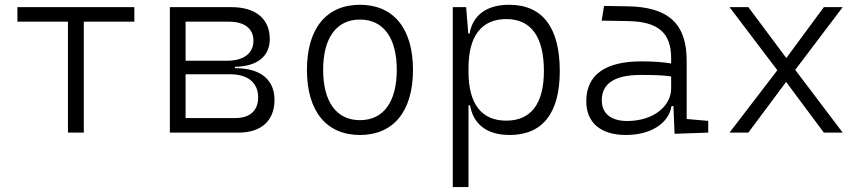

<svg xmlns="http://www.w3.org/2000/svg" viewBox="-20 -547 3556 792"><path d="M260.3 0H325.7V-457.5H534.2V-517.6H51.8V-457.5H260.3Z M680.7 0H963.9C1058.1 0 1112.3 -49.3 1112.3 -135.3C1112.3 -218.3 1054.2 -265.6 953.1 -265.6H949.2V-271.5C1040.5 -272.9 1092.8 -314 1092.8 -385.7C1092.8 -469.7 1034.7 -517.6 933.6 -517.6H680.7ZM745.6 -60.1V-240.7H928.7C1002.4 -240.7 1044.9 -206.1 1044.9 -145C1044.9 -90.8 1010.7 -60.1 951.7 -60.1ZM745.6 -296.4V-457.5H925.3C988.8 -457.5 1025.4 -428.7 1025.4 -379.4C1025.4 -326.7 985.4 -296.4 916 -296.4Z M1464.8 9.8C1603 9.8 1683.6 -87.9 1683.6 -258.8C1683.6 -429.7 1603 -527.3 1464.8 -527.3C1326.7 -527.3 1246.1 -429.7 1246.1 -258.8C1246.1 -87.9 1326.7 9.8 1464.8 9.8ZM1464.8 -51.3C1368.2 -51.3 1313 -126.5 1313 -258.8C1313 -391.1 1368.2 -466.3 1464.8 -466.3C1561.5 -466.3 1616.7 -391.1 1616.7 -258.8C1616.7 -126.5 1561.5 -51.3 1464.8 -51.3Z M1847.7 224.6H1912.6V-112.8H1918.9C1932.1 -36.6 1985.8 9.8 2082.5 9.8C2218.3 9.8 2289.1 -80.6 2289.1 -253.9C2289.1 -433.6 2217.8 -527.3 2080.6 -527.3C1988.3 -527.3 1930.7 -485.8 1917 -408.7H1911.6L1902.8 -517.6H1847.7ZM1912.6 -251V-266.1C1912.6 -398.9 1966.3 -468.3 2068.8 -468.3C2170.9 -468.3 2223.6 -395 2223.6 -253.9C2223.6 -119.6 2170.4 -49.3 2068.4 -49.3C1965.8 -49.3 1912.6 -118.7 1912.6 -251Z M2762.7 4.9 2901.4 0V-48.3L2812.5 -56.2V-297.4C2812.5 -448.7 2737.3 -518.6 2568.4 -521L2471.7 -522.5L2461.9 -461.9L2571.8 -460C2693.8 -457.5 2748.5 -412.6 2748.5 -307.1V-285.2C2714.8 -291 2671.9 -293.9 2625.5 -293.9C2476.1 -293.9 2398.4 -237.8 2398.4 -129.4C2398.4 -41 2458 9.8 2562 9.8C2663.1 9.8 2738.3 -37.1 2750 -109.4H2757.8ZM2748.5 -231.4V-182.6C2748.5 -108.9 2675.3 -47.9 2567.4 -47.9C2500.5 -47.9 2462.4 -78.6 2462.4 -133.3C2462.4 -203.1 2516.1 -237.8 2623.5 -237.8C2664.1 -237.8 2710.4 -237.8 2748.5 -231.4Z M2989.3 0H3066.9L3222.7 -209L3378.4 0H3456.1L3260.3 -258.8L3456.1 -517.6H3378.4L3223.6 -307.6L3066.9 -517.6H2989.3L3186.5 -257.3Z"/></svg>

Font: Cascadia Code PL Light
Style: Regular
Weight: 300
Monospace: yes
Designer: Aaron Bell
Foundry: Saja Typeworks
Version: Version 2404.023